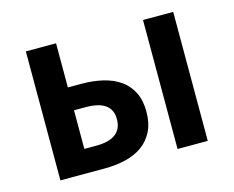

<svg xmlns="http://www.w3.org/2000/svg" viewBox="-76 -599 859 706"><g transform="rotate(-15 353.5 -245.5)"><path d="M73 0V-491H188V-323H240Q284 -323 321.5 -314Q359 -305 386 -286Q413 -267 428.5 -236.5Q444 -206 444 -163Q444 -119 428.5 -88Q413 -57 386 -37.5Q359 -18 321.5 -9Q284 0 240 0ZM188 -89H233Q332 -89 332 -164Q332 -236 233 -236H188ZM519 0V-491H634V0Z"/></g></svg>

Font: Giro Semibold
Style: Regular
Weight: 600
Designer: Paul D. Hunt
Foundry: Adobe Systems Incorporated
Version: Version 1.000;PS 1.0;hotconv 1.0.88;makeotf.lib2.5.647800